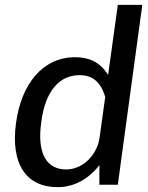

<svg xmlns="http://www.w3.org/2000/svg" viewBox="-20 -762 609 792"><path d="M218 10C309 10 367 -50 390 -81V0H466L567 -742H466L426 -453C392 -507 346 -526 290 -526C158 -526 68 -418 46 -254C23 -84 89 10 218 10ZM253 -63C179 -63 131 -119 150 -257C167 -391 228 -452 308 -452C360 -452 395 -426 414 -362L391 -196C382 -125 323 -63 253 -63Z"/></svg>

Font: United Sans Medium
Style: Italic
Weight: 500
Italic angle: -8°
Designer: Pablo Impallari, Rodrigo Fuenzalida (Modified by Dan O. Williams)
Version: Version 1.000;PS 001.000;hotconv 1.0.88;makeotf.lib2.5.64775